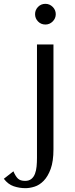

<svg xmlns="http://www.w3.org/2000/svg" viewBox="-80 -732 391 1002"><path d="M113 -500V92Q113 115 111 136.5Q109 158 102.5 175Q96 192 83.5 202Q71 212 51 212Q26 212 13.5 200Q1 188 -10 162L-60 201Q-38 230 -8.5 240Q21 250 53 250Q75 250 100.5 242Q126 234 148 211.5Q170 189 184.5 149.5Q199 110 199 47V-500ZM103 -658Q103 -636 118.5 -620Q134 -604 157 -604Q179 -604 195 -620Q211 -636 211 -658Q211 -680 195 -696Q179 -712 157 -712Q134 -712 118.5 -696Q103 -680 103 -658Z"/></svg>

Font: Tenor Sans
Style: Regular
Weight: 400
Designer: Denis Masharov
Foundry: Denis Masharov
Version: Version 1.1